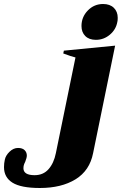

<svg xmlns="http://www.w3.org/2000/svg" viewBox="-214 -735 615 959"><path d="M193 -605Q193 -650 224.5 -682.5Q256 -715 301 -715Q335 -715 354.5 -696Q374 -677 374 -646Q374 -632 372 -625Q365 -587 334.5 -561.5Q304 -536 265 -536Q231 -536 212 -555Q193 -574 193 -605ZM-194 100Q-194 80 -190 63Q-186 42 -166.5 23Q-147 4 -124 4Q-102 4 -91 15Q-80 26 -80 42Q-80 53 -88 73Q-94 84 -96 94Q-97 98 -97 105Q-97 140 -41 140Q2 140 28.5 110Q55 80 65 30L163 -448Q142 -453 102 -468L105 -482L361 -507L251 30Q234 117 163.5 160.5Q93 204 -15 204Q-109 204 -151.5 177.5Q-194 151 -194 100Z"/></svg>

Font: Trirong Black
Style: Italic
Weight: 900
Italic angle: -12°
Designer: Katatrad Team
Foundry: CadsonDemak
Version: Version 1.001